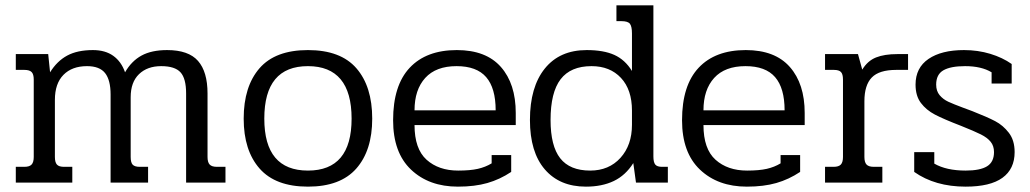

<svg xmlns="http://www.w3.org/2000/svg" viewBox="-20 -682 3848 717"><path d="M39 -59H71Q90 -59 98 -67.5Q106 -76 106 -96V-385Q106 -405 98 -413Q90 -421 71 -421H39V-480H160L167 -412Q193 -454 231 -474.5Q269 -495 327 -495Q373 -495 403 -473.5Q433 -452 447 -412Q471 -454 508.5 -474.5Q546 -495 604 -495Q684 -495 719.5 -454.5Q755 -414 755 -333V-96Q755 -76 763 -67.5Q771 -59 790 -59H822V0H675V-333Q675 -389 654 -412Q633 -435 582 -435Q530 -435 499 -405Q468 -375 468 -319V-96Q468 -75 475.5 -67Q483 -59 502 -59H533V0H393V-329Q393 -383 372.5 -409Q352 -435 305 -435Q249 -435 217 -402.5Q185 -370 185 -309V-96Q185 -76 192.5 -67.5Q200 -59 219 -59H250V0H39Z M890 -239Q890 -359 949 -427Q1008 -495 1130 -495Q1252 -495 1311 -427Q1370 -359 1370 -239Q1370 -120 1310.5 -52.5Q1251 15 1130 15Q1009 15 949.5 -52.5Q890 -120 890 -239ZM1293 -239Q1293 -337 1252 -386Q1211 -435 1130 -435Q967 -435 967 -239Q967 -45 1130 -45Q1293 -45 1293 -239Z M1448 -233Q1448 -363 1510 -429Q1572 -495 1686 -495Q1795 -495 1850.5 -432Q1906 -369 1906 -260V-215H1528Q1528 -126 1573 -85.5Q1618 -45 1691 -45Q1736 -45 1764.5 -51.5Q1793 -58 1816 -72V-103H1889V-40Q1847 -12 1800 1.5Q1753 15 1690 15Q1582 15 1515 -48.5Q1448 -112 1448 -233ZM1831 -270Q1831 -353 1795.5 -394Q1760 -435 1685 -435Q1608 -435 1568 -391Q1528 -347 1528 -270Z M1959 -234Q1959 -357 2014.5 -426Q2070 -495 2171 -495Q2234 -495 2274 -477Q2314 -459 2340 -417V-557Q2340 -583 2332.5 -593Q2325 -603 2301 -603H2282V-662H2420V-98Q2420 -76 2427 -67.5Q2434 -59 2452 -59H2474V0H2355L2345 -73Q2316 -27 2272 -6Q2228 15 2168 15Q2070 15 2014.5 -49.5Q1959 -114 1959 -234ZM2340 -216V-269Q2340 -347 2299 -391Q2258 -435 2189 -435Q2111 -435 2073.5 -386Q2036 -337 2036 -234Q2036 -137 2072 -91Q2108 -45 2184 -45Q2254 -45 2297 -92.5Q2340 -140 2340 -216Z M2527 -233Q2527 -363 2589 -429Q2651 -495 2765 -495Q2874 -495 2929.5 -432Q2985 -369 2985 -260V-215H2607Q2607 -126 2652 -85.5Q2697 -45 2770 -45Q2815 -45 2843.5 -51.5Q2872 -58 2895 -72V-103H2968V-40Q2926 -12 2879 1.5Q2832 15 2769 15Q2661 15 2594 -48.5Q2527 -112 2527 -233ZM2910 -270Q2910 -353 2874.5 -394Q2839 -435 2764 -435Q2687 -435 2647 -391Q2607 -347 2607 -270Z M3061 -59H3093Q3112 -59 3120 -67.5Q3128 -76 3128 -96V-385Q3128 -405 3120.5 -413Q3113 -421 3094 -421H3061V-480H3184L3200 -422Q3220 -455 3251.5 -467.5Q3283 -480 3331 -480H3371V-421H3327Q3263 -421 3235.5 -392.5Q3208 -364 3208 -304V-96Q3208 -76 3216 -67.5Q3224 -59 3243 -59H3275V0H3061Z M3394 -40V-114H3469V-71Q3514 -45 3586 -45Q3640 -45 3666 -61Q3692 -77 3692 -114Q3692 -137 3679.5 -152.5Q3667 -168 3643 -180Q3619 -192 3569 -212Q3504 -237 3471.5 -254Q3439 -271 3419 -297.5Q3399 -324 3399 -366Q3399 -429 3447.5 -462Q3496 -495 3580 -495Q3632 -495 3678 -481Q3724 -467 3758 -443V-370H3683V-412Q3645 -435 3584 -435Q3530 -435 3503 -419.5Q3476 -404 3476 -366Q3476 -342 3489 -326.5Q3502 -311 3521.5 -302Q3541 -293 3576 -280Q3606 -269 3611 -267Q3667 -245 3696.5 -229.5Q3726 -214 3747.5 -186Q3769 -158 3769 -114Q3769 -51 3723.5 -18Q3678 15 3586 15Q3472 15 3394 -40Z"/></svg>

Font: Pridi Light
Style: Regular
Weight: 300
Version: Version 1.002